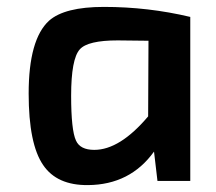

<svg xmlns="http://www.w3.org/2000/svg" viewBox="-20 -524 625 556"><path d="M436 0 426 -85Q357 11 235 12Q145 13 105 -46Q63 -107 63 -253Q63 -410 122 -464Q167 -504 281 -504Q409 -504 531 -475V0ZM321 -407Q234 -407 211 -381Q186 -353 186 -247Q186 -147 200 -117Q212 -90 253 -90Q327 -90 409 -187L410 -406Z"/></svg>

Font: Taylor Sans Upright Semi Bold
Style: Regular
Weight: 600
Italic angle: -8°
Designer: Natanael Gama
Version: Version 1.001 September 8, 2015